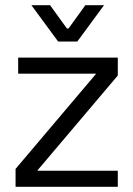

<svg xmlns="http://www.w3.org/2000/svg" viewBox="-20 -720 514 740"><path d="M40 -69 349 -434V-436H50V-498H434V-429L125 -64V-62H434V0H40ZM101 -700H173L238 -610H244L309 -700H381L278 -560H204Z"/></svg>

Font: Chakra Petch
Style: Regular
Weight: 400
Designer: Katatrad Aksorn Co.,Ltd.
Foundry: Cadson Demak Co.,Ltd.
Version: Version 1.000; ttfautohint (v1.6)